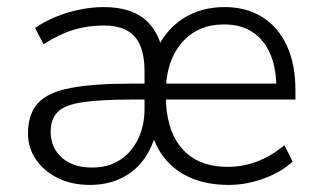

<svg xmlns="http://www.w3.org/2000/svg" viewBox="-20 -514 899 542"><path d="M234 8Q183 8 144 -11Q105 -30 82 -63Q59 -96 59 -137Q59 -191 86.5 -222Q114 -253 178.5 -265.5Q243 -278 353 -278H398V-233H354Q264 -233 213.5 -225.5Q163 -218 143 -198Q123 -178 123 -142Q123 -97 154.5 -69Q186 -41 240 -41Q285 -41 318 -62Q351 -83 369.5 -121Q388 -159 388 -206V-312Q388 -380 360 -411Q332 -442 273 -442Q227 -442 186.5 -429.5Q146 -417 103 -389L79 -435Q105 -453 136.5 -466Q168 -479 203 -486.5Q238 -494 272 -494Q346 -494 387 -461Q428 -428 440 -364H418Q444 -427 495 -460.5Q546 -494 614 -494Q676 -494 721 -465.5Q766 -437 790 -384.5Q814 -332 814 -258V-233H439V-278H776L760 -266Q760 -322 743 -361.5Q726 -401 693.5 -423Q661 -445 612 -445Q537 -445 492.5 -392.5Q448 -340 448 -252V-245Q448 -148 493 -95.5Q538 -43 623 -43Q666 -43 705.5 -58Q745 -73 783 -104L806 -58Q774 -28 724.5 -10Q675 8 626 8Q568 8 523 -10Q478 -28 447.5 -64Q417 -100 404 -153H423Q414 -104 388.5 -67.5Q363 -31 323.5 -11.5Q284 8 234 8Z"/></svg>

Font: Nunito Sans 12pt ExtraLight 12pt Light
Style: Regular
Weight: 300
Version: Version 3.101;gftools[0.9.27]